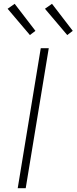

<svg xmlns="http://www.w3.org/2000/svg" viewBox="-20 -988 402 1008"><path d="M73 0 194 -735H236L115 0ZM333 -804 216 -942 253 -968 362 -826ZM137 -804 20 -942 57 -968 166 -826Z"/></svg>

Font: Iosevka Aile Extralight
Style: Italic
Weight: 200
Italic angle: -9°
Designer: Belleve Invis
Foundry: Belleve Invis
Version: Version 31.1.0; ttfautohint (v1.8.4)